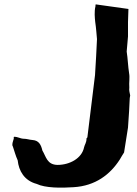

<svg xmlns="http://www.w3.org/2000/svg" viewBox="-20 -710 626 879"><path d="M43 -75C39 -61 33 -48 39 -39C46 -19 51 2 61 24C66 72 91 117 148 132C187 151 261 151 317 147C417 141 484 89 528 21C529 18 548 -12 548 -12L566 -126L571 -201L574 -261L576 -273C574 -285 570 -296 572 -309C570 -333 575 -354 571 -375C566 -406 565 -443 560 -474L566 -543V-609L568 -669L418 -690C417 -687 417 -684 417 -681C411 -656 414 -628 416 -609C420 -583 422 -552 424 -531L420 -450L415 -366L380 -81C374 -72 377 -83 376 -75C376 -57 368 -49 365 -36C355 15 299 45 243 45C195 44 191 7 174 -21C168 -47 158 -67 129 -69C113 -70 104 -75 85 -75C77 -75 58 -84 47 -84C40 -84 44 -79 43 -75Z"/></svg>

Font: Yuck
Style: It
Weight: 400
Version: Version Bleh